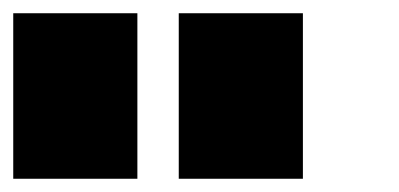

<svg xmlns="http://www.w3.org/2000/svg" viewBox="-20 -895 602 290"><path d="M250 -625H437.5V-875H250ZM0 -625H187.5V-875H0Z"/></svg>

Font: Faithful 32x
Style: Semibold
Weight: 400
Foundry: Faithful Resource Pack
Version: Version 1.0; January 27, 2023